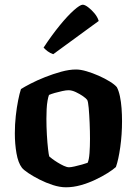

<svg xmlns="http://www.w3.org/2000/svg" viewBox="-20 -795 581 815"><path d="M260 0Q234 0 204.5 -9.5Q175 -19 147.5 -33Q120 -47 100 -60.5Q80 -74 73 -83Q57 -104 50 -144Q43 -184 43 -229Q43 -267 47 -303Q51 -339 57 -369Q63 -399 69 -417Q83 -426 110 -440Q137 -454 171 -467.5Q205 -481 239.5 -490.5Q274 -500 303 -500Q322 -500 347.5 -492.5Q373 -485 399 -473.5Q425 -462 446 -449Q467 -436 476 -425Q484 -410 489 -386.5Q494 -363 496 -335.5Q498 -308 498 -281Q498 -224 490.5 -170.5Q483 -117 472 -86Q460 -75 437 -60.5Q414 -46 384.5 -32Q355 -18 323 -9Q291 0 260 0ZM273 -85Q281 -85 296.5 -88.5Q312 -92 328 -96.5Q344 -101 352 -104Q358 -117 360 -145.5Q362 -174 362 -205Q362 -237 360.5 -273Q359 -309 356.5 -337Q354 -365 350 -371Q346 -377 332.5 -386.5Q319 -396 302 -404Q285 -412 271 -412Q261 -412 244.5 -408.5Q228 -405 212.5 -400.5Q197 -396 188 -392Q185 -385 182 -368.5Q179 -352 178 -332Q177 -312 177 -291Q177 -257 179 -222.5Q181 -188 184 -162.5Q187 -137 189 -131Q192 -128 202 -120.5Q212 -113 225 -105Q238 -97 251 -91Q264 -85 273 -85ZM206 -565Q193 -569 182 -577.5Q171 -586 165 -593Q200 -646 233.5 -687Q267 -728 293.5 -751.5Q320 -775 331 -775Q340 -775 354 -764.5Q368 -754 381 -738.5Q394 -723 399 -706Z"/></svg>

Font: Texturina Medium 12pt
Style: Bold
Weight: 700
Version: Version 1.002